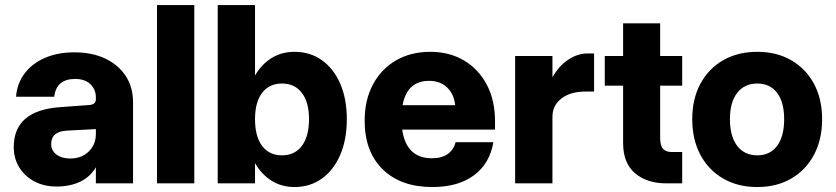

<svg xmlns="http://www.w3.org/2000/svg" viewBox="-20 -720 3282 754"><path d="M502.5 -318.5V0H356.5V-63Q333.5 -24.5 294 -6Q254.5 12.5 202 12.5Q153 12.5 115.2 -7.5Q77.5 -27.5 55.8 -62.5Q34 -97.5 34 -142.5Q34 -287.5 219.5 -299.5L329 -307.5Q356.5 -309 356.5 -330V-337Q356.5 -369 334.8 -389.5Q313 -410 275 -410Q201 -410 193 -340H43Q47 -392.5 76.8 -431.8Q106.5 -471 156.8 -492.8Q207 -514.5 272 -514.5Q341.5 -514.5 393.2 -490Q445 -465.5 473.8 -421.5Q502.5 -377.5 502.5 -318.5ZM181 -154.5Q181 -128.5 201.8 -113Q222.5 -97.5 256 -97.5Q300 -97.5 328.2 -124.8Q356.5 -152 356.5 -194V-213L242 -207Q181 -203.5 181 -154.5Z M596.5 -700H743V0H596.5Z M835 -700H981.5V-423.5Q1007 -467.5 1046.5 -492Q1086 -516.5 1136.5 -516.5Q1198 -516.5 1244.2 -483.5Q1290.5 -450.5 1316.2 -391Q1342 -331.5 1342 -252Q1342 -172 1316.2 -112Q1290.5 -52 1244.2 -18.8Q1198 14.5 1136.5 14.5Q1086 14.5 1046.5 -10.2Q1007 -35 981.5 -79.5V0H835ZM1193.5 -252Q1193.5 -318.5 1165.5 -355.2Q1137.5 -392 1087.5 -392Q1037 -392 1009.2 -355.2Q981.5 -318.5 981.5 -252Q981.5 -184.5 1009.2 -147.2Q1037 -110 1087.5 -110Q1137.5 -110 1165.5 -147.2Q1193.5 -184.5 1193.5 -252Z M1412 -246Q1412 -327 1444.5 -388Q1477 -449 1535 -482.8Q1593 -516.5 1670.5 -516.5Q1744.5 -516.5 1801.8 -482.8Q1859 -449 1891.5 -387.8Q1924 -326.5 1924 -243V-211H1559.5Q1575.5 -98.5 1676 -98.5Q1714.5 -98.5 1738.2 -115.2Q1762 -132 1769 -161.5H1917.5Q1903.5 -78 1841.5 -31.8Q1779.5 14.5 1677.5 14.5Q1554 14.5 1483 -55Q1412 -124.5 1412 -246ZM1665.5 -402.5Q1578.5 -402.5 1561 -307H1767.5Q1763 -351 1735.5 -376.8Q1708 -402.5 1665.5 -402.5Z M2003 -500H2149.5V-416.5Q2175 -461.5 2211.8 -485.8Q2248.5 -510 2286 -510H2313V-360.5H2280.5Q2219.5 -360.5 2184.5 -333Q2149.5 -305.5 2149.5 -262V0H2003Z M2659 -123V0H2596Q2520.5 0 2473.8 -39.8Q2427 -79.5 2427 -158.5V-383.5H2355V-500H2427V-628.5H2572.5V-500H2659V-383.5H2572.5V-178.5Q2572.5 -147.5 2584.2 -135.2Q2596 -123 2617.5 -123Z M2698.5 -252Q2698.5 -331.5 2730.5 -391Q2762.5 -450.5 2820 -483.5Q2877.5 -516.5 2954 -516.5Q3030 -516.5 3087.2 -483.5Q3144.5 -450.5 3176.5 -391Q3208.5 -331.5 3208.5 -252Q3208.5 -172 3176.5 -112Q3144.5 -52 3087.2 -18.8Q3030 14.5 2954 14.5Q2877.5 14.5 2820 -18.8Q2762.5 -52 2730.5 -112Q2698.5 -172 2698.5 -252ZM3059.5 -252Q3059.5 -318.5 3031.8 -355.2Q3004 -392 2954 -392Q2903.5 -392 2875 -355.2Q2846.5 -318.5 2846.5 -252Q2846.5 -184.5 2875 -147.2Q2903.5 -110 2954 -110Q3004 -110 3031.8 -147.2Q3059.5 -184.5 3059.5 -252Z"/></svg>

Font: Overused Grotesk
Style: Bold
Weight: 710
Version: Version 0.004